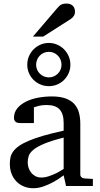

<svg xmlns="http://www.w3.org/2000/svg" viewBox="-20 -1026 549 1059"><path d="M331.1 -267.1Q263.7 -250 224.1 -233.4Q184.6 -216.8 164.3 -200Q144 -183.1 138.4 -165.8Q132.8 -148.4 132.8 -129.9Q132.8 -114.3 137.9 -99.4Q143.1 -84.5 152.6 -72.8Q162.1 -61 176 -54Q189.9 -46.9 208 -46.9Q228 -46.9 249.8 -54.2Q271.5 -61.5 289.6 -70.3Q310.5 -80.6 331.1 -94.2ZM344.2 0 331.1 -59.1Q304.7 -39.1 276.9 -23.4Q264.6 -16.6 251 -10.3Q237.3 -3.9 222.9 1.2Q208.5 6.3 193.6 9.3Q178.7 12.2 164.1 12.2Q136.7 12.2 113 2.9Q89.4 -6.3 71.8 -23.9Q54.2 -41.5 44.2 -66.4Q34.2 -91.3 34.2 -123Q34.2 -141.6 37.8 -158.2Q41.5 -174.8 52.7 -190.4Q64 -206.1 84.2 -220.5Q104.5 -234.9 137.5 -249Q170.4 -263.2 218 -277.1Q265.6 -291 331.1 -305.2V-348.1Q331.1 -398.4 308.6 -422.6Q286.1 -446.8 237.8 -446.8Q211.4 -446.8 192.9 -441.9Q174.3 -437 167 -434.1V-347.2H94.2Q87.4 -347.2 80.8 -348.1Q74.2 -349.1 68.8 -352.3Q63.5 -355.5 60.3 -361.1Q57.1 -366.7 57.1 -376Q57.1 -406.7 75.7 -429Q94.2 -451.2 124 -465.8Q153.8 -480.5 190.9 -487.3Q228 -494.1 265.1 -494.1Q311.5 -494.1 342 -482.9Q372.6 -471.7 390.4 -451.7Q408.2 -431.6 415.5 -404.3Q422.9 -377 422.9 -344.2V-64Q422.9 -54.7 429 -48.8Q435.1 -43 443.8 -42L492.2 -39.1V0ZM319.3 -668.9Q319.3 -683.6 314 -696.5Q308.6 -709.5 299.1 -719.2Q289.6 -729 276.9 -734.6Q264.2 -740.2 249.5 -740.2Q234.9 -740.2 221.9 -734.6Q209 -729 199.5 -719.2Q189.9 -709.5 184.6 -696.5Q179.2 -683.6 179.2 -668.9Q179.2 -654.8 184.6 -642.1Q189.9 -629.4 199.5 -619.9Q209 -610.4 221.9 -604.7Q234.9 -599.1 249.5 -599.1Q264.2 -599.1 276.9 -604.7Q289.6 -610.4 299.1 -619.9Q308.6 -629.4 314 -642.1Q319.3 -654.8 319.3 -668.9ZM368.2 -668.9Q368.2 -644.5 358.9 -623Q349.6 -601.6 333.5 -585.4Q317.4 -569.3 295.9 -560.1Q274.4 -550.8 249.5 -550.8Q224.6 -550.8 202.9 -560.1Q181.2 -569.3 165 -585.4Q148.9 -601.6 139.6 -623Q130.4 -644.5 130.4 -668.9Q130.4 -693.8 139.6 -715.6Q148.9 -737.3 165 -753.7Q181.2 -770 202.9 -779.5Q224.6 -789.1 249.5 -789.1Q274.4 -789.1 295.9 -779.5Q317.4 -770 333.5 -753.7Q349.6 -737.3 358.9 -715.6Q368.2 -693.8 368.2 -668.9ZM393.6 -961.4Q393.6 -947.8 387 -938Q380.4 -928.2 370.6 -921.4L218.3 -824.2H161.6L294.4 -979.5Q300.3 -985.8 305.2 -991Q310.1 -996.1 315.9 -999.5Q321.8 -1002.9 329.3 -1004.6Q336.9 -1006.3 347.7 -1006.3Q360.8 -1006.3 369.6 -1002.2Q378.4 -998 383.8 -991.7Q389.2 -985.4 391.4 -977.3Q393.6 -969.2 393.6 -961.4Z"/></svg>

Font: Charis SIL Am
Style: Regular
Weight: 400
Foundry: SIL International
Version: Version 5.000